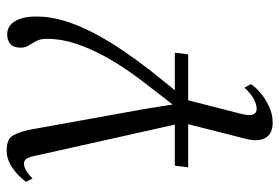

<svg xmlns="http://www.w3.org/2000/svg" viewBox="-151 -435 838 576"><g transform="rotate(-90 268.0 -147.0)"><path d="M308 -133Q339.5 -173 369.8 -222Q400 -271 419.8 -323.5Q439.5 -376 439.5 -425.5Q439.5 -444.5 433 -456.8Q426.5 -469 419.8 -479.5Q413 -490 413 -503.5Q413 -525.5 424.2 -535Q435.5 -544.5 452.5 -544.5Q478.5 -544.5 492.5 -520.8Q506.5 -497 506.5 -456.5Q506.5 -415.5 493.5 -372.8Q480.5 -330 458 -286.8Q435.5 -243.5 406.5 -200.5Q377.5 -157.5 346 -117Q325 -90.5 300.8 -60.5Q276.5 -30.5 256.5 -7L215 155.5Q208 181 212.2 192.5Q216.5 204 229 204Q243 204 259.8 194.8Q276.5 185.5 293 167.5L303.5 186.5Q297 198 279.5 213.5Q262 229 238.2 240.5Q214.5 252 187 252Q156 252 143.2 231.8Q130.5 211.5 138.5 175.5L187.5 -17.5L88.5 -461Q84.5 -481 79.2 -487.5Q74 -494 65.5 -494Q57 -494 46.8 -489Q36.5 -484 20.5 -468.5L10.5 -488Q14.5 -494 28 -508.2Q41.5 -522.5 61.2 -534.2Q81 -546 104.5 -546Q138.5 -546 149.2 -527.5Q160 -509 166.5 -479L229.5 -129.5L242.5 -48ZM54 -1.5 59 -41.5H398L393 -1.5Z"/></g></svg>

Font: Merriweather 72pt Light
Style: Italic
Weight: 300
Italic angle: -7.8°
Version: Version 2.101